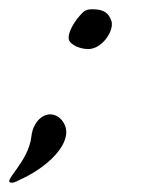

<svg xmlns="http://www.w3.org/2000/svg" viewBox="-40 -333 304 415"><path d="M89 -78C63 -99 32 -75 28 -39C22 19 -39 62 -14 62C-9 62 -2 58 4 55C73 24 131 -39 89 -78ZM201 -287C195 -305 185 -313 159 -313C153 -313 145 -312 140 -307C121 -289 105 -261 109 -247C112 -237 131 -227 151 -227C181 -227 207 -267 201 -287Z"/></svg>

Font: Mervale Script
Style: Regular
Weight: 400
Designer: Astigmatic (AOETI)
Foundry: Astigmatic (AOETI)
Version: Version 1.000